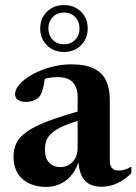

<svg xmlns="http://www.w3.org/2000/svg" viewBox="-20 -720 534 752"><path d="M309 -290 312.5 -254.5Q263.5 -241.5 232.8 -228.2Q202 -215 185.2 -200.8Q168.5 -186.5 162.2 -170.5Q156 -154.5 156 -135Q156 -99.5 173 -82.5Q190 -65.5 216.5 -65.5Q235.5 -65.5 251 -75Q266.5 -84.5 275.2 -101Q284 -117.5 284 -139V-341.5Q284 -377 265.2 -397.5Q246.5 -418 205.5 -418Q188 -418 169.8 -414.8Q151.5 -411.5 137.5 -405L158.5 -434Q155.5 -408.5 152 -390.2Q148.5 -372 144.2 -360Q140 -348 134 -341Q126.5 -332 112.2 -326.5Q98 -321 82.5 -321Q61.5 -321 50.2 -329Q39 -337 39 -351Q39 -371 58.2 -391.8Q77.5 -412.5 109.2 -429.8Q141 -447 180 -457.5Q219 -468 259.5 -468Q315.5 -468 348.5 -451.2Q381.5 -434.5 395.8 -403.8Q410 -373 410 -331.5V-92Q410 -78.5 414 -69.5Q418 -60.5 425.8 -56.2Q433.5 -52 444.5 -52Q456 -52 468.8 -55.8Q481.5 -59.5 494.5 -67.5V-41.5Q465.5 -13.5 436.5 -1Q407.5 11.5 379 11.5Q346.5 11.5 326.5 -1.2Q306.5 -14 297 -38.2Q287.5 -62.5 286.5 -96.5L291 -97.5Q282 -62.5 263.2 -38Q244.5 -13.5 218.5 -0.8Q192.5 12 161.5 12Q104 12 68.5 -18.5Q33 -49 33 -107Q33 -136 44.2 -159.5Q55.5 -183 85 -204Q114.5 -225 168.8 -245.8Q223 -266.5 309 -290ZM230.5 -700Q271 -700 297.2 -674.2Q323.5 -648.5 323.5 -608.5Q323.5 -568.5 297.2 -542.5Q271 -516.5 230.5 -516.5Q190.5 -516.5 164 -542.5Q137.5 -568.5 137.5 -608.5Q137.5 -648.5 164 -674.2Q190.5 -700 230.5 -700ZM230.5 -546.5Q257 -546.5 274.2 -564Q291.5 -581.5 291.5 -608.5Q291.5 -636 274.2 -653.5Q257 -671 230.5 -671Q204 -671 186.8 -653.2Q169.5 -635.5 169.5 -608.5Q169.5 -581.5 186.8 -564Q204 -546.5 230.5 -546.5Z"/></svg>

Font: Newsreader 36pt SemiBold
Style: Regular
Weight: 600
Designer: Hugues Gentile
Foundry: Production Type
Version: Version 1.003